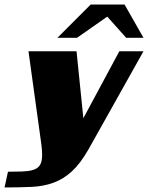

<svg xmlns="http://www.w3.org/2000/svg" viewBox="-85 -655 650 843"><path d="M251 -430 281 -136 439 -430H545L304 0Q268 63 231 97Q194 131 150.5 147Q107 163 54.5 165.5Q2 168 -65 168L-50 99Q-17 99 11.5 98Q40 97 57 92Q80 86 90 70.5Q100 55 100 25Q100 5 96.5 -21Q93 -47 89 -76L40 -430ZM167 -489 313 -635H462L545 -489H469L386 -582L253 -489Z"/></svg>

Font: Racing Sans One
Style: Regular
Weight: 400
Designer: Pablo Impallari, Rodrigo Fuenzalida
Foundry: Pablo Impallari, Rodrigo Fuenzalida
Version: Version 1.001; ttfautohint (v0.8) -G 200 -r 50